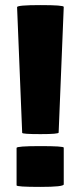

<svg xmlns="http://www.w3.org/2000/svg" viewBox="-20 -730 327 753"><path d="M230 -703 210 -210Q210 -204 139 -204Q67 -204 67 -209L47 -702Q47 -710 139 -710Q230 -710 230 -703ZM45 -3V-150Q45 -157 138 -157Q230 -157 230 -151V-7Q230 3 138 3Q45 3 45 -3Z"/></svg>

Font: FC Lilita One
Style: Regular
Weight: 400
Designer: Juan Montoreano
Foundry: Juan Montoreano
Version: Version 1.002